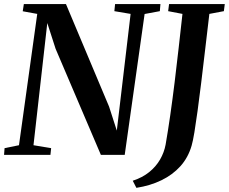

<svg xmlns="http://www.w3.org/2000/svg" viewBox="-29 -763 1128 946"><path d="M-9 0 -6.5 -33 64.5 -47.5 154.5 -694.5 83 -707.5 88.5 -743H296L508.5 -237.5L546.5 -119.5L614.5 -694.5L534.5 -708L538 -743H761.5L758.5 -708L683.5 -694L585.5 0H468L245 -522.5L204 -649.5L136 -47.5L223 -33L219.5 0ZM643 162.5 625 127.5Q672.5 112 706 85Q739.5 58 759.8 22.8Q780 -12.5 787 -50.5Q798.5 -116.5 809.8 -195Q821 -273.5 831.5 -358.5Q842 -443.5 851.5 -529Q861 -614.5 870 -694.5L799.5 -708L804 -743H1078.5L1074 -708L1002.5 -694.5Q991.5 -602.5 981.5 -516.2Q971.5 -430 962.2 -354.2Q953 -278.5 944.5 -216.8Q936 -155 928.8 -111Q921.5 -67 915 -45Q898 13.5 859.8 56Q821.5 98.5 766.2 125.2Q711 152 643 162.5Z"/></svg>

Font: Merriweather 72pt SemiBold
Style: Italic
Weight: 600
Italic angle: -7.8°
Version: Version 2.101